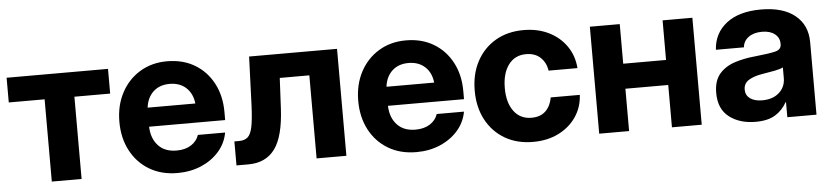

<svg xmlns="http://www.w3.org/2000/svg" viewBox="-38 -718 3993 922"><g transform="rotate(-5 1959.0 -257.5)"><path d="M181.6 0V-396.5H8.8V-515.6H497.6V-396.5H325.2V0Z M787.6 11.7Q709.5 11.7 651.6 -22.9Q593.8 -57.6 561.8 -118.4Q529.8 -179.2 529.8 -257.3Q529.8 -335.9 562.3 -397Q594.7 -458 651.9 -492.7Q709 -527.3 782.7 -527.3Q858.9 -527.3 915.8 -493.4Q972.7 -459.5 1004.6 -399.2Q1036.6 -338.9 1036.6 -260.3V-221.7H669.9Q671.9 -164.6 703.6 -130.4Q735.4 -96.2 792 -96.2Q834 -96.2 862.1 -114.3Q890.1 -132.3 899.9 -162.1H1031.2Q1022 -110.8 987.8 -71.8Q953.6 -32.7 901.9 -10.5Q850.1 11.7 787.6 11.7ZM670.9 -313.5H900.9Q895.5 -361.8 865 -389.9Q834.5 -418 785.6 -418Q737.3 -418 707 -389.9Q676.8 -361.8 670.9 -313.5Z M1071.8 0V-115.7H1094.7Q1121.1 -115.7 1136.2 -128.9Q1151.4 -142.1 1158.7 -177.5Q1166 -212.9 1168.9 -279.8L1177.7 -515.6H1601.6V0H1458V-400.4H1315.4L1308.1 -254.9Q1301.3 -119.1 1257.3 -59.6Q1213.4 0 1129.9 0Z M1939 11.7Q1860.8 11.7 1803 -22.9Q1745.1 -57.6 1713.1 -118.4Q1681.2 -179.2 1681.2 -257.3Q1681.2 -335.9 1713.6 -397Q1746.1 -458 1803.2 -492.7Q1860.4 -527.3 1934.1 -527.3Q2010.3 -527.3 2067.1 -493.4Q2124 -459.5 2156 -399.2Q2188 -338.9 2188 -260.3V-221.7H1821.3Q1823.2 -164.6 1855 -130.4Q1886.7 -96.2 1943.4 -96.2Q1985.4 -96.2 2013.4 -114.3Q2041.5 -132.3 2051.3 -162.1H2182.6Q2173.3 -110.8 2139.2 -71.8Q2105 -32.7 2053.2 -10.5Q2001.5 11.7 1939 11.7ZM1822.3 -313.5H2052.2Q2046.9 -361.8 2016.4 -389.9Q1985.8 -418 1937 -418Q1888.7 -418 1858.4 -389.9Q1828.1 -361.8 1822.3 -313.5Z M2501.5 11.7Q2423.8 11.7 2365.7 -22.2Q2307.6 -56.2 2275.1 -116.9Q2242.7 -177.7 2242.7 -257.3Q2242.7 -337.4 2275.1 -398.2Q2307.6 -459 2365.7 -493.2Q2423.8 -527.3 2501.5 -527.3Q2569.3 -527.3 2622.3 -501.2Q2675.3 -475.1 2707.3 -429Q2739.3 -382.8 2743.7 -322.8H2604.5Q2598.6 -362.3 2572.5 -386.7Q2546.4 -411.1 2503.4 -411.1Q2449.2 -411.1 2418.5 -369.6Q2387.7 -328.1 2387.7 -257.3Q2387.7 -187 2418.5 -145.8Q2449.2 -104.5 2503.4 -104.5Q2546.9 -104.5 2571.8 -128.9Q2596.7 -153.3 2603.5 -193.8H2743.7Q2740.7 -134.3 2709 -87.9Q2677.2 -41.5 2623.8 -14.9Q2570.3 11.7 2501.5 11.7Z M2964.4 -515.6V-324.7H3170.9V-515.6H3314.5V0H3170.9V-204.1H2964.4V0H2820.3V-515.6Z M3574.2 8.8Q3497.1 8.8 3447 -29.8Q3397 -68.4 3397 -145.5Q3397 -203.6 3424.8 -236.6Q3452.6 -269.5 3498.5 -284.7Q3544.4 -299.8 3598.1 -304.7Q3668.9 -312 3697.3 -319.3Q3725.6 -326.7 3725.6 -351.6V-355Q3725.6 -383.3 3703.1 -401.4Q3680.7 -419.4 3641.1 -419.4Q3601.1 -419.4 3576.2 -400.9Q3551.3 -382.3 3548.8 -352.5H3413.6Q3418.5 -432.1 3479 -479.2Q3539.6 -526.4 3645.5 -526.4Q3751.5 -526.4 3809.6 -479.2Q3867.7 -432.1 3867.7 -349.6V0H3727.1V-72.8H3725.1Q3704.6 -35.2 3668.9 -13.2Q3633.3 8.8 3574.2 8.8ZM3614.3 -91.3Q3666 -91.3 3696.3 -118.9Q3726.6 -146.5 3726.6 -188.5V-240.2Q3714.4 -233.4 3686 -227.8Q3657.7 -222.2 3623 -216.8Q3585.9 -210.9 3560.3 -195.6Q3534.7 -180.2 3534.7 -149.4Q3534.7 -122.1 3556.4 -106.7Q3578.1 -91.3 3614.3 -91.3Z"/></g></svg>

Font: Inter Display
Style: Bold
Weight: 700
Designer: Rasmus Andersson
Foundry: rsms
Version: Version 4.001;git-9221beed3